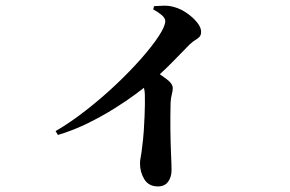

<svg xmlns="http://www.w3.org/2000/svg" viewBox="-20 -611 1040 689"><path d="M179.5 -140.5Q234.1 -172.4 289.8 -216.1Q345.6 -259.7 396.6 -307.9Q447.5 -356.2 487.2 -401.3Q526.8 -446.3 550 -481.9Q573.1 -517.4 573.1 -535.4Q573.1 -546.7 558.5 -558.4Q543.9 -570.1 529.9 -577.1L532.9 -589Q549.3 -590.1 568.2 -590.6Q587.1 -591.1 606.4 -585.3Q629.2 -578.9 651.2 -563.5Q673.2 -548.1 687.5 -530.3Q701.7 -512.4 701.7 -497.3Q701.7 -485.2 696 -479Q690.3 -472.8 681.1 -467.5Q671.9 -462.1 660.9 -451.8Q636.2 -426.6 598.3 -387.8Q560.4 -349.1 514.2 -310.3Q497.7 -296.3 465.7 -272.5Q433.7 -248.8 390.3 -221.6Q347 -194.4 295.4 -168.9Q243.8 -143.5 187.9 -126.6ZM546.8 58Q513.8 58 498.1 32.6Q482.4 7.2 482.4 -24.6Q482.4 -35.4 485.3 -49.5Q488.2 -63.7 489.9 -82Q494.1 -113.1 496 -141.5Q497.8 -169.8 498.8 -194.1Q499.8 -218.5 500 -237.6Q500.1 -256.7 499.8 -269.7Q499.6 -288.8 494.1 -302.7Q488.6 -316.6 479 -332.1L521.5 -367.4Q552.1 -345.6 576 -328.5Q599.9 -311.4 599.9 -294.8Q599.9 -284.2 596.6 -272.5Q593.2 -260.9 592.2 -243.2Q590.9 -193.8 591.5 -144.8Q592.1 -95.8 593.8 -57.4Q595.6 -19 595.6 -0.4Q595.6 24.3 583.3 41.1Q571 58 546.8 58Z"/></svg>

Font: Noto Serif SC ExtraLight
Style: Regular
Weight: 200
Designer: Ryoko NISHIZUKA 西塚涼子 (kana & ideographs); Frank Grießhammer (Latin, Greek & Cyrillic); Wenlong ZHANG 张文龙 (bopomofo); San
Foundry: Adobe
Version: Version 2.002-H1;hotconv 1.1.0;makeotfexe 2.6.0